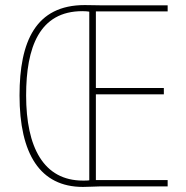

<svg xmlns="http://www.w3.org/2000/svg" viewBox="-20 -735 733 757"><path d="M314 -715C121 -715 57 -572 57 -359C57 -128 138 2 307 2C333 2 354 0 372 0H641V-25H358V-363H626V-388H358V-690H641V-714H379C356 -714 343 -715 314 -715ZM305 -691C317 -691 326 -690 332 -689V-24C325 -23 319 -23 307 -23C152 -23 83 -154 83 -359C83 -548 135 -691 305 -691Z"/></svg>

Font: Noto Sans Thai Cond Thin
Style: Regular
Weight: 100
Width: 3
Designer: Monotype Design Team
Foundry: Monotype Imaging Inc.
Version: Version 2.002